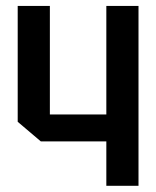

<svg xmlns="http://www.w3.org/2000/svg" viewBox="-20 -472 520 641"><path d="M442.4 -452.1Q442.4 -252 442.4 148.4Q406.2 148.4 335 148.4Q335 98.6 335 0Q261.7 0 116.2 0Q90.8 -21.5 39.1 -65.4Q39.1 -194.3 39.1 -452.1Q74.2 -452.1 146.5 -452.1Q146.5 -331.1 146.5 -89.8Q209 -89.8 335 -89.8Q335 -210 335 -452.1Q370.1 -452.1 442.4 -452.1Z"/></svg>

Font: Bestnet font
Style: Regular
Weight: 400
Version: Version 1.0